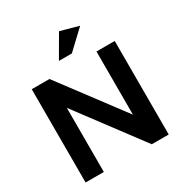

<svg xmlns="http://www.w3.org/2000/svg" viewBox="-211 -1093 1184 1248"><g transform="rotate(-30 381.0 -469.0)"><path d="M202 -700H69V0H206V-481L566 0H693V-702H556V-228ZM314 -771H411L548 -900L411 -938Z"/></g></svg>

Font: Geom SemiBold
Style: Bold
Weight: 600
Version: Version 1.102